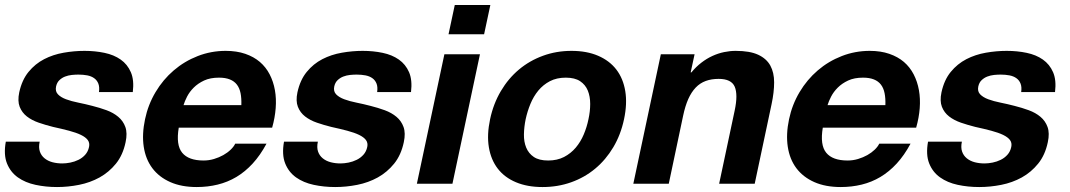

<svg xmlns="http://www.w3.org/2000/svg" viewBox="-32 -734 4274 767"><path d="M126.5 -168Q121.6 -145 127.2 -128.7Q132.8 -112.3 146 -101.6Q159.2 -90.8 177.7 -85.9Q196.3 -81.1 216.8 -81.1Q231.9 -81.1 249 -84.5Q266.1 -87.9 281.5 -95.5Q296.9 -103 308.3 -115.7Q319.8 -128.4 323.7 -147Q327.1 -163.1 318.6 -174.6Q310.1 -186 291.3 -195.1Q272.5 -204.1 244.1 -211.7Q215.8 -219.2 179.7 -227.1Q150.4 -234.4 122.8 -243.9Q95.2 -253.4 75.4 -268.8Q55.7 -284.2 46.6 -307.4Q37.6 -330.6 44.9 -365.2Q55.7 -414.6 82 -446.8Q108.4 -479 144.3 -497.6Q180.2 -516.1 222.2 -523.4Q264.2 -530.8 305.7 -530.8Q347.7 -530.8 385.3 -522.9Q422.9 -515.1 450 -496.1Q477.1 -477.1 490.7 -445.6Q504.4 -414.1 498.5 -366.2H363.3Q366.2 -386.7 360.8 -400.1Q355.5 -413.6 344.2 -421.6Q333 -429.7 316.7 -432.9Q300.3 -436 281.2 -436Q269 -436 254.9 -434.6Q240.7 -433.1 228 -428.2Q215.3 -423.3 205.3 -413.8Q195.3 -404.3 191.9 -388.2Q188 -369.1 199.5 -357.2Q210.9 -345.2 231.9 -337.4Q252.9 -329.6 280.8 -324Q308.6 -318.4 336.9 -311Q366.2 -303.7 393.6 -293.7Q420.9 -283.7 440.4 -267.3Q460 -251 468.8 -226.6Q477.5 -202.1 469.7 -166Q459 -114.7 431.2 -80.3Q403.3 -45.9 365.7 -25.1Q328.1 -4.4 283.9 4.4Q239.7 13.2 195.8 13.2Q150.9 13.2 109.9 4.4Q68.8 -4.4 39.3 -25.4Q9.8 -46.4 -4.2 -81.3Q-18.1 -116.2 -8.8 -168Z M682.1 -224.1Q670.4 -154.8 695.8 -123.8Q721.2 -92.8 781.2 -92.8Q802.7 -92.8 823 -98.9Q843.3 -105 860.1 -114.5Q877 -124 889.4 -136Q901.9 -147.9 907.7 -160.2H1032.7Q1007.8 -113.8 977.5 -80.8Q947.3 -47.9 912.4 -27.1Q877.4 -6.3 837.6 3.4Q797.9 13.2 753.9 13.2Q692.9 13.2 648.2 -6.6Q603.5 -26.4 576.7 -62Q549.8 -97.7 542.2 -147.7Q534.7 -197.8 547.4 -257.8Q559.6 -315.9 589.4 -366Q619.1 -416 661.9 -452.6Q704.6 -489.3 757.8 -510Q811 -530.8 869.6 -530.8Q913.6 -530.8 947.8 -519Q981.9 -507.3 1006.1 -486.6Q1030.3 -465.8 1045.2 -437Q1060.1 -408.2 1066.2 -374Q1072.3 -339.8 1069.3 -301.8Q1066.4 -263.7 1055.2 -224.1ZM932.1 -314Q933.1 -341.3 929 -361.8Q924.8 -382.3 914.3 -396Q903.8 -409.7 886.2 -416.7Q868.7 -423.8 842.8 -423.8Q808.1 -423.8 783.4 -412.4Q758.8 -400.9 741.9 -384Q725.1 -367.2 715.3 -348.1Q705.6 -329.1 701.2 -314Z M1237.8 -168Q1232.9 -145 1238.5 -128.7Q1244.1 -112.3 1257.3 -101.6Q1270.5 -90.8 1289.1 -85.9Q1307.6 -81.1 1328.1 -81.1Q1343.3 -81.1 1360.4 -84.5Q1377.4 -87.9 1392.8 -95.5Q1408.2 -103 1419.7 -115.7Q1431.2 -128.4 1435.1 -147Q1438.5 -163.1 1429.9 -174.6Q1421.4 -186 1402.6 -195.1Q1383.8 -204.1 1355.5 -211.7Q1327.1 -219.2 1291 -227.1Q1261.7 -234.4 1234.1 -243.9Q1206.5 -253.4 1186.8 -268.8Q1167 -284.2 1158 -307.4Q1148.9 -330.6 1156.2 -365.2Q1167 -414.6 1193.4 -446.8Q1219.7 -479 1255.6 -497.6Q1291.5 -516.1 1333.5 -523.4Q1375.5 -530.8 1417 -530.8Q1459 -530.8 1496.6 -522.9Q1534.2 -515.1 1561.3 -496.1Q1588.4 -477.1 1602.1 -445.6Q1615.7 -414.1 1609.9 -366.2H1474.6Q1477.5 -386.7 1472.2 -400.1Q1466.8 -413.6 1455.6 -421.6Q1444.3 -429.7 1428 -432.9Q1411.6 -436 1392.6 -436Q1380.4 -436 1366.2 -434.6Q1352.1 -433.1 1339.4 -428.2Q1326.7 -423.3 1316.7 -413.8Q1306.6 -404.3 1303.2 -388.2Q1299.3 -369.1 1310.8 -357.2Q1322.3 -345.2 1343.3 -337.4Q1364.3 -329.6 1392.1 -324Q1419.9 -318.4 1448.2 -311Q1477.5 -303.7 1504.9 -293.7Q1532.2 -283.7 1551.8 -267.3Q1571.3 -251 1580.1 -226.6Q1588.9 -202.1 1581.1 -166Q1570.3 -114.7 1542.5 -80.3Q1514.6 -45.9 1477.1 -25.1Q1439.5 -4.4 1395.3 4.4Q1351.1 13.2 1307.1 13.2Q1262.2 13.2 1221.2 4.4Q1180.2 -4.4 1150.6 -25.4Q1121.1 -46.4 1107.2 -81.3Q1093.3 -116.2 1102.5 -168Z M1885.3 -517.1 1775.4 0H1633.3L1743.2 -517.1ZM1759.8 -597.2 1784.7 -713.9H1926.8L1901.9 -597.2Z M1925.8 -257.8Q1939 -319.8 1968.8 -370.1Q1998.5 -420.4 2041 -456.1Q2083.5 -491.7 2137 -511.2Q2190.4 -530.8 2251 -530.8Q2312 -530.8 2357.4 -511.2Q2402.8 -491.7 2430.2 -456.1Q2457.5 -420.4 2465.8 -370.1Q2474.1 -319.8 2460.9 -257.8Q2447.8 -195.8 2418 -145.8Q2388.2 -95.7 2345.7 -60.3Q2303.2 -24.9 2249.8 -5.9Q2196.3 13.2 2135.3 13.2Q2074.7 13.2 2029.3 -5.9Q1983.9 -24.9 1956.5 -60.3Q1929.2 -95.7 1920.9 -145.8Q1912.6 -195.8 1925.8 -257.8ZM2067.9 -257.8Q2061.5 -226.6 2061 -197Q2060.5 -167.5 2070.1 -144.3Q2079.6 -121.1 2100.6 -106.9Q2121.6 -92.8 2157.7 -92.8Q2193.8 -92.8 2221.2 -106.9Q2248.5 -121.1 2268.1 -144.3Q2287.6 -167.5 2300 -197Q2312.5 -226.6 2318.8 -257.8Q2325.7 -289.1 2325.7 -318.8Q2325.7 -348.6 2316.2 -372.1Q2306.6 -395.5 2285.4 -409.7Q2264.2 -423.8 2228 -423.8Q2191.9 -423.8 2164.8 -409.7Q2137.7 -395.5 2118.4 -372.1Q2099.1 -348.6 2086.9 -318.8Q2074.7 -289.1 2067.9 -257.8Z M2742.7 -517.1 2727.1 -444.8H2730Q2748.5 -467.3 2769.8 -483.6Q2791 -500 2814 -510.5Q2836.9 -521 2860.6 -525.9Q2884.3 -530.8 2906.7 -530.8Q2963.4 -530.8 2996.6 -515.4Q3029.8 -500 3045.2 -472.2Q3060.5 -444.3 3060.5 -405Q3060.5 -365.7 3050.3 -317.9L2982.9 0H2840.8L2902.8 -292Q2916.5 -356 2903.1 -387.5Q2889.6 -418.9 2838.9 -418.9Q2810.1 -418.9 2787.4 -410.6Q2764.6 -402.3 2747.3 -384.3Q2730 -366.2 2717.5 -338.4Q2705.1 -310.5 2696.8 -271L2639.6 0H2498L2607.9 -517.1Z M3254.9 -224.1Q3243.2 -154.8 3268.6 -123.8Q3293.9 -92.8 3354 -92.8Q3375.5 -92.8 3395.8 -98.9Q3416 -105 3432.9 -114.5Q3449.7 -124 3462.2 -136Q3474.6 -147.9 3480.5 -160.2H3605.5Q3580.6 -113.8 3550.3 -80.8Q3520 -47.9 3485.1 -27.1Q3450.2 -6.3 3410.4 3.4Q3370.6 13.2 3326.7 13.2Q3265.6 13.2 3220.9 -6.6Q3176.3 -26.4 3149.4 -62Q3122.6 -97.7 3115 -147.7Q3107.4 -197.8 3120.1 -257.8Q3132.3 -315.9 3162.1 -366Q3191.9 -416 3234.6 -452.6Q3277.3 -489.3 3330.6 -510Q3383.8 -530.8 3442.4 -530.8Q3486.3 -530.8 3520.5 -519Q3554.7 -507.3 3578.9 -486.6Q3603 -465.8 3617.9 -437Q3632.8 -408.2 3638.9 -374Q3645 -339.8 3642.1 -301.8Q3639.2 -263.7 3627.9 -224.1ZM3504.9 -314Q3505.9 -341.3 3501.7 -361.8Q3497.6 -382.3 3487.1 -396Q3476.6 -409.7 3459 -416.7Q3441.4 -423.8 3415.5 -423.8Q3380.9 -423.8 3356.2 -412.4Q3331.5 -400.9 3314.7 -384Q3297.9 -367.2 3288.1 -348.1Q3278.3 -329.1 3273.9 -314Z M3810.5 -168Q3805.7 -145 3811.3 -128.7Q3816.9 -112.3 3830.1 -101.6Q3843.3 -90.8 3861.8 -85.9Q3880.4 -81.1 3900.9 -81.1Q3916 -81.1 3933.1 -84.5Q3950.2 -87.9 3965.6 -95.5Q3981 -103 3992.4 -115.7Q4003.9 -128.4 4007.8 -147Q4011.2 -163.1 4002.7 -174.6Q3994.1 -186 3975.3 -195.1Q3956.5 -204.1 3928.2 -211.7Q3899.9 -219.2 3863.8 -227.1Q3834.5 -234.4 3806.9 -243.9Q3779.3 -253.4 3759.5 -268.8Q3739.7 -284.2 3730.7 -307.4Q3721.7 -330.6 3729 -365.2Q3739.7 -414.6 3766.1 -446.8Q3792.5 -479 3828.4 -497.6Q3864.3 -516.1 3906.2 -523.4Q3948.2 -530.8 3989.7 -530.8Q4031.7 -530.8 4069.3 -522.9Q4106.9 -515.1 4134 -496.1Q4161.1 -477.1 4174.8 -445.6Q4188.5 -414.1 4182.6 -366.2H4047.4Q4050.3 -386.7 4044.9 -400.1Q4039.6 -413.6 4028.3 -421.6Q4017.1 -429.7 4000.7 -432.9Q3984.4 -436 3965.3 -436Q3953.1 -436 3939 -434.6Q3924.8 -433.1 3912.1 -428.2Q3899.4 -423.3 3889.4 -413.8Q3879.4 -404.3 3876 -388.2Q3872.1 -369.1 3883.5 -357.2Q3895 -345.2 3916 -337.4Q3937 -329.6 3964.8 -324Q3992.7 -318.4 4021 -311Q4050.3 -303.7 4077.6 -293.7Q4105 -283.7 4124.5 -267.3Q4144 -251 4152.8 -226.6Q4161.6 -202.1 4153.8 -166Q4143.1 -114.7 4115.2 -80.3Q4087.4 -45.9 4049.8 -25.1Q4012.2 -4.4 3968 4.4Q3923.8 13.2 3879.9 13.2Q3835 13.2 3793.9 4.4Q3752.9 -4.4 3723.4 -25.4Q3693.8 -46.4 3679.9 -81.3Q3666 -116.2 3675.3 -168Z"/></svg>

Font: XB Khoramshahr
Style: Bold Italic
Weight: 700
Italic angle: -12°
Designer: Behnam
Foundry: Irmug
Version: Version 8.005 2009